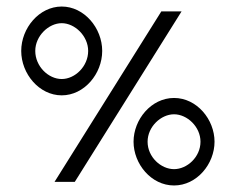

<svg xmlns="http://www.w3.org/2000/svg" viewBox="-20 -586 723 588"><path d="M45 -430C45 -360 100 -294 169 -294C238 -294 293 -360 293 -430C293 -500 238 -566 169 -566C100 -566 45 -500 45 -430ZM88 -430C88 -476 129 -515 169 -515C209 -515 250 -476 250 -430C250 -383 210 -344 169 -344C128 -344 88 -383 88 -430ZM147 -29H209L536 -551H474ZM389 -152C389 -84 443 -18 513 -18C583 -18 637 -84 637 -152C637 -220 583 -286 513 -286C443 -286 389 -220 389 -152ZM432 -152C432 -198 473 -236 513 -236C553 -236 594 -198 594 -152C594 -105 553 -68 513 -68C473 -68 432 -105 432 -152Z"/></svg>

Font: Charger Static
Style: Regular
Weight: 1000
Designer: Jasper
Foundry: KineticPlasma Fonts/Cannot Into Space Fonts
Version: Version 1.1